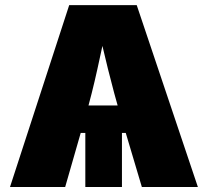

<svg xmlns="http://www.w3.org/2000/svg" viewBox="-20 -748 832 768"><path d="M467.8 -271.5V0H321.3V-271.5ZM20 0 256.8 -727.5H526.9L771.5 0H547.4L463.4 -282.2Q436 -374 411.9 -471.9Q387.7 -569.8 366.2 -667.5H412.1Q391.1 -569.8 369.6 -471.9Q348.1 -374 321.8 -282.2L240.7 0ZM195.8 -216.3V-326.2H596.2V-216.3Z"/></svg>

Font: Inter 16pt Black
Style: Regular
Weight: 900
Version: Version 4.001;git-66647c0bb